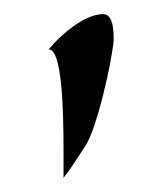

<svg xmlns="http://www.w3.org/2000/svg" viewBox="-20 -738 212 272"><path d="M141 -681C141 -693 141 -718 126 -718C100 -718 66 -689 49 -668C68 -669 70 -581 70 -526C70 -507 70 -492 70 -486C81 -500 91 -516 100 -530C117 -553 139 -653 141 -681Z"/></svg>

Font: Quintessential
Style: Regular
Weight: 400
Designer: Astigmatic (AOETI)
Foundry: Astigmatic (AOETI)
Version: Version 1.000